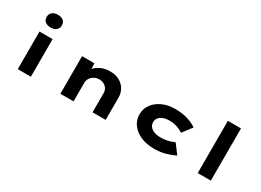

<svg xmlns="http://www.w3.org/2000/svg" viewBox="-25 -1586 3207 2357"><g transform="rotate(30 1579.0 -407.5)"><path d="M214 0V-533H400V0ZM307 -644Q257 -644 228.5 -667.5Q200 -691 200 -734Q200 -774 229 -799.5Q258 -825 307 -825Q358 -825 386.5 -801.5Q415 -778 415 -734Q415 -694 386 -669Q357 -644 307 -644Z M818 0V-533H992L1000 -385L951 -373Q964 -418 998.5 -457Q1033 -496 1088 -520Q1143 -544 1212 -544Q1291 -544 1346 -513Q1401 -482 1430.5 -430.5Q1460 -379 1460 -315V0H1274V-269Q1274 -305 1257.5 -333Q1241 -361 1212 -376.5Q1183 -392 1144 -392Q1109 -392 1083 -379.5Q1057 -367 1039.5 -348.5Q1022 -330 1013.5 -308.5Q1005 -287 1005 -267V0H912Q865 0 841.5 0Q818 0 818 0Z M2147 10Q2040 10 1958.5 -26Q1877 -62 1831 -125Q1785 -188 1785 -267Q1785 -348 1830.5 -410Q1876 -472 1954.5 -508Q2033 -544 2132 -544Q2225 -544 2303.5 -522.5Q2382 -501 2441 -459L2339 -325Q2316 -342 2285 -355.5Q2254 -369 2220 -377Q2186 -385 2150 -385Q2095 -385 2056.5 -370Q2018 -355 1998 -329Q1978 -303 1978 -268Q1978 -233 1998.5 -206.5Q2019 -180 2057 -165Q2095 -150 2148 -150Q2196 -150 2232 -157Q2268 -164 2294.5 -173.5Q2321 -183 2341 -192L2440 -61Q2380 -30 2308 -10Q2236 10 2147 10Z M2765 0V-740H2951V0Z"/></g></svg>

Font: Lexend Zetta ExtraBold
Style: Regular
Weight: 800
Designer: Bonnie Shaver-Troup, Thomas Jockin
Foundry: Lexend
Version: Version 1.007